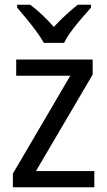

<svg xmlns="http://www.w3.org/2000/svg" viewBox="-20 -786 449 806"><path d="M376 0H34V-57L275 -468H48V-536H369V-473L131 -68H376ZM164 -606Q152 -628 132.5 -654.5Q113 -681 91.5 -707Q70 -733 52 -754V-766H107Q130 -749 156 -724.5Q182 -700 206 -673Q232 -701 256 -723Q280 -745 306 -766H362V-754Q345 -735 322.5 -709Q300 -683 280 -656Q260 -629 249 -606Z"/></svg>

Font: Noto Sans Telugu SemiCondensed
Style: Regular
Weight: 400
Width: 4
Designer: Jelle Bosma - Monotype Design Team
Foundry: Monotype Imaging Inc.
Version: Version 2.005; ttfautohint (v1.8.4.7-5d5b)